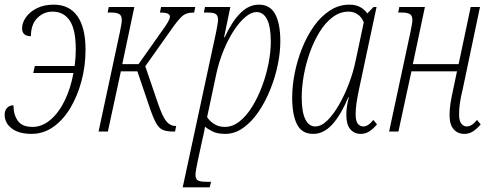

<svg xmlns="http://www.w3.org/2000/svg" viewBox="-34 -566 2120 826"><path d="M102 10Q47 10 16.5 -13.5Q-14 -37 -14 -72Q-14 -91 -3.5 -102Q7 -113 24 -113Q24 -73 42.5 -46.5Q61 -20 106 -20Q147 -20 183 -50.5Q219 -81 244.5 -133.5Q270 -186 282 -252H109L116 -282H287Q290 -306 291 -323Q292 -340 292 -353Q292 -439 266 -477.5Q240 -516 192 -516Q154 -516 126.5 -488.5Q99 -461 99 -410Q61 -411 61 -444Q61 -468 77.5 -491.5Q94 -515 124.5 -530.5Q155 -546 197 -546Q264 -546 299 -496.5Q334 -447 334 -352Q334 -282 316.5 -217Q299 -152 268 -100.5Q237 -49 194.5 -19.5Q152 10 102 10Z M390 0 482 -429Q485 -445 487.5 -458Q490 -471 490 -479Q490 -499 479 -505.5Q468 -512 446 -512H429L434 -536H544L492 -290H562L658 -426Q680 -456 688.5 -471Q697 -486 697 -495Q697 -503 687.5 -507.5Q678 -512 654 -512L659 -536H806L801 -512Q781 -512 768.5 -507.5Q756 -503 744 -491Q732 -479 715 -456L591 -281L646 -120Q666 -62 682.5 -43Q699 -24 721 -24H724L719 0H713Q684 0 667 -7Q650 -14 637 -37.5Q624 -61 608 -109L557 -259H486L430 0Z M752 240 896 -429Q899 -446 901.5 -459.5Q904 -473 904 -480Q904 -498 895 -505Q886 -512 860 -512H843L848 -536H957L930 -406H933Q963 -472 999.5 -509Q1036 -546 1080 -546Q1128 -546 1150 -505Q1172 -464 1172 -388Q1172 -341 1161 -287.5Q1150 -234 1129 -181.5Q1108 -129 1078.5 -85.5Q1049 -42 1012.5 -16Q976 10 935 10Q902 10 881.5 0Q861 -10 848 -21Q846 -7 843.5 4.5Q841 16 838 28L817 125Q813 142 810 160.5Q807 179 807 187Q807 203 816.5 209.5Q826 216 853 216H874L868 240ZM933 -20Q967 -20 997 -44Q1027 -68 1051.5 -108Q1076 -148 1094 -196.5Q1112 -245 1121.5 -294.5Q1131 -344 1131 -386Q1131 -451 1115 -482.5Q1099 -514 1070 -514Q1046 -514 1020 -491.5Q994 -469 970 -431.5Q946 -394 927 -347Q908 -300 897 -250L857 -62Q868 -45 887.5 -32.5Q907 -20 933 -20Z M1314 10Q1264 10 1243.5 -31.5Q1223 -73 1223 -146Q1223 -197 1234 -252Q1245 -307 1266 -359.5Q1287 -412 1317 -454Q1347 -496 1385.5 -521Q1424 -546 1469 -546Q1497 -546 1516.5 -535Q1536 -524 1546 -508L1573 -536H1586L1511 -184Q1504 -151 1500 -124.5Q1496 -98 1496 -75Q1496 -45 1505.5 -33.5Q1515 -22 1529 -22Q1550 -22 1572 -50L1588 -31Q1573 -13 1556 -1.5Q1539 10 1518 10Q1490 10 1473 -10Q1456 -30 1456 -71Q1456 -91 1458.5 -108Q1461 -125 1467 -148H1465Q1430 -67 1393.5 -28.5Q1357 10 1314 10ZM1322 -22Q1348 -22 1374 -47.5Q1400 -73 1424 -114.5Q1448 -156 1467 -206Q1486 -256 1496 -305L1531 -470Q1521 -494 1503.5 -505Q1486 -516 1466 -516Q1429 -516 1397.5 -492.5Q1366 -469 1341.5 -429.5Q1317 -390 1299.5 -341.5Q1282 -293 1273 -242.5Q1264 -192 1264 -147Q1264 -84 1279.5 -53Q1295 -22 1322 -22Z M1964 10Q1935 10 1917.5 -10Q1900 -30 1900 -71Q1900 -95 1904 -121Q1908 -147 1916 -183L1932 -259H1736L1680 0H1640L1732 -429Q1735 -445 1737.5 -458Q1740 -471 1740 -479Q1740 -499 1729 -505.5Q1718 -512 1696 -512H1679L1684 -536H1794L1742 -290H1939L1991 -536H2031L1957 -184Q1949 -152 1945 -125.5Q1941 -99 1941 -75Q1941 -45 1951 -33.5Q1961 -22 1974 -22Q1996 -22 2018 -50L2034 -31Q2019 -13 2002 -1.5Q1985 10 1964 10Z"/></svg>

Font: Noto Serif ExtraCondensed ExtraLight
Style: Italic
Weight: 200
Width: 2
Italic angle: -12°
Designer: Monotype Design Team
Foundry: Monotype Imaging Inc.
Version: Version 2.014; ttfautohint (v1.8.4.7-5d5b)